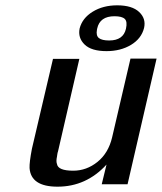

<svg xmlns="http://www.w3.org/2000/svg" viewBox="-20 -691 608 721"><path d="M100 -133 179 -470H278L198 -123Q196 -118 195 -110L194 -103Q190 -85 194 -75Q198 -50 255 -50Q305 -50 346 -83Q387 -116 401 -175L470 -471H568L459 1H362L380 -73Q304 10 196 10Q96 10 91 -60Q90 -81 100 -133ZM279 -584Q289 -623 328 -647Q367 -671 420 -671Q476 -671 502.5 -646Q529 -621 521 -586Q511 -546 472 -522.5Q433 -499 380 -499Q323 -499 297.5 -524Q272 -549 279 -584ZM345 -584Q345 -583 344.5 -581.5Q344 -580 344 -579Q340 -557 351.5 -548Q363 -539 390 -539Q443 -539 453 -583Q459 -610 448.5 -620Q438 -630 410 -630Q355 -630 345 -584Z"/></svg>

Font: Coval
Style: Italic
Weight: 400
Foundry: Context Ltd
Version: Version 001.000